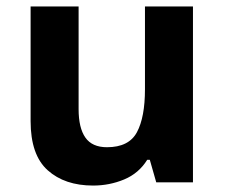

<svg xmlns="http://www.w3.org/2000/svg" viewBox="-20 -566 697 596"><path d="M579 -546V0H465L445 -70H437Q411 -28 365.5 -9Q320 10 269 10Q181 10 128 -37.5Q75 -85 75 -190V-546H224V-227Q224 -169 245 -139Q266 -109 312 -109Q380 -109 405 -155.5Q430 -202 430 -289V-546Z"/></svg>

Font: Noto Sans Ol Chiki
Style: Bold
Weight: 700
Designer: Monotype Design Team, Lewis McGuffie
Foundry: Monotype Imaging Inc.
Version: Version 2.003; ttfautohint (v1.8.4.7-5d5b)